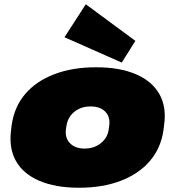

<svg xmlns="http://www.w3.org/2000/svg" viewBox="-20 -869 822 902"><path d="M351 13Q241 13 165 -19.5Q89 -52 55 -112.5Q21 -173 32 -258L35 -282Q47 -367 98.5 -427.5Q150 -488 235.5 -520.5Q321 -553 431 -553Q542 -553 618 -520.5Q694 -488 728.5 -427.5Q763 -367 751 -282L748 -258Q736 -173 684 -112.5Q632 -52 547 -19.5Q462 13 351 13ZM377 -171Q422 -171 454 -196.5Q486 -222 491 -263L493 -277Q499 -319 475 -344Q451 -369 405 -369Q375 -369 351 -357.5Q327 -346 311.5 -325.5Q296 -305 292 -277L290 -263Q284 -222 308.5 -196.5Q333 -171 377 -171ZM616 -677 552 -575 283 -694 383 -849Z"/></svg>

Font: Pathway Extreme 28pt Black
Style: Italic
Weight: 900
Italic angle: -8°
Designer: Eduardo Rodriguez Tunni
Foundry: Eduardo Rodriguez Tunni
Version: Version 1.001;gftools[0.9.26]